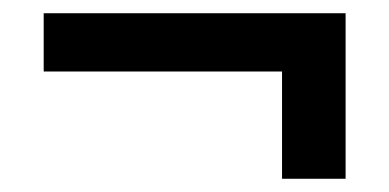

<svg xmlns="http://www.w3.org/2000/svg" viewBox="-20 -415 587 290"><path d="M46 -395H502V-145H406V-307H46Z"/></svg>

Font: LT Museum
Style: Bold
Weight: 700
Designer: Daniel Lyons
Foundry: LyonsType
Version: Version 1.010